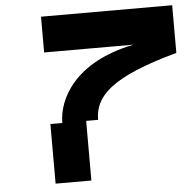

<svg xmlns="http://www.w3.org/2000/svg" viewBox="-51 -751 802 802"><g transform="rotate(-5 350.0 -350.0)"><path d="M200 -250H150V0H300V-250H350C350 -350 425 -425 700 -500V-700H150V-550H525C275 -500 200 -350 200 -250Z"/></g></svg>

Font: LS-VG5000 Bold Shifted
Style: Regular
Weight: 400
Designer: Justin Bihan, 2021
Foundry: Justin Bihan, 2021
Version: Version 1.000;Glyphs 3.1.2 (3151)